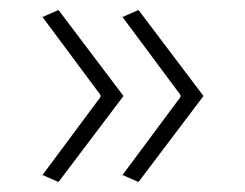

<svg xmlns="http://www.w3.org/2000/svg" viewBox="-20 -443 490 384"><path d="M65 -93 181 -249V-253L65 -409L97 -423L227 -251L97 -79ZM225 -93 341 -249V-253L225 -409L257 -423L387 -251L257 -79Z"/></svg>

Font: Athiti Light
Style: Regular
Weight: 300
Designer: CadsonDemak Team
Foundry: CadsonDemak
Version: Version 1.032